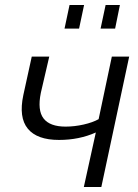

<svg xmlns="http://www.w3.org/2000/svg" viewBox="-20 -747 552 767"><path d="M237.8 -632.8 257.8 -727.1H315.9L295.9 -632.8ZM381.8 -632.8 401.9 -727.1H459L439.9 -632.8ZM314.9 0 362.8 -217.8Q296.4 -188 215.8 -188Q127.9 -188 91.1 -232.9Q54.2 -277.8 73.2 -367.2L106.9 -521H176.8L143.1 -376Q128.9 -306.2 154.1 -273.7Q179.2 -241.2 242.2 -241.2Q277.3 -241.2 314 -249.5Q350.6 -257.8 374 -271L426.8 -521H496.1L384.8 0Z"/></svg>

Font: Rawline
Style: Italic
Weight: 400
Italic angle: -12°
Designer: Matt McInerney, Pablo Impallari, Rodrigo Fuenzalida
Foundry: Matt McInerney, Pablo Impallari, Rodrigo Fuenzalida
Version: Version 4.020;PS 004.020;hotconv 1.0.88;makeotf.lib2.5.64775